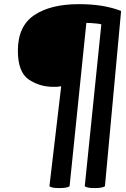

<svg xmlns="http://www.w3.org/2000/svg" viewBox="-20 -743 617 939"><path d="M402.3 -630.9Q421.9 -630.9 441.4 -628.9Q460.9 -627.9 475.6 -624Q449.2 -360.4 394.5 168Q401.4 172.9 413.1 174.8Q423.8 176.8 442.4 176.8Q460.9 176.8 472.7 174.8Q485.4 172.9 493.2 168Q519.5 -117.2 572.3 -689.5Q529.3 -706.1 476.6 -714.8Q424.8 -722.7 366.2 -722.7Q227.5 -722.7 147.5 -668.9Q67.4 -615.2 67.4 -495.1Q67.4 -390.6 120.1 -354.5Q173.8 -318.4 239.3 -318.4Q249 -318.4 259.8 -318.4Q270.5 -319.3 279.3 -321.3Q259.8 -158.2 221.7 168Q228.5 172.9 240.2 174.8Q251 176.8 269.5 176.8Q289.1 176.8 300.8 174.8Q312.5 172.9 320.3 168Q347.7 -98.6 402.3 -630.9Z"/></svg>

Font: cl
Style: Bold Italic
Weight: 400
Designer: Mitja Miklavcic
Version: Version 7.504; 2011; Build 1022